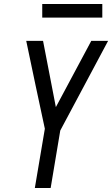

<svg xmlns="http://www.w3.org/2000/svg" viewBox="-20 -939 560 959"><path d="M154 0 204 -296 158 -511 111 -735H195L259 -404L436 -735H520L281 -287L233 0ZM191 -851V-919H491V-851Z"/></svg>

Font: Iosevka SS04
Style: Italic
Weight: 400
Italic angle: -9°
Monospace: yes
Designer: Belleve Invis
Foundry: Belleve Invis
Version: Version 19.0.0; ttfautohint (v1.8.4)